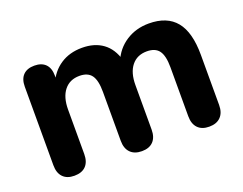

<svg xmlns="http://www.w3.org/2000/svg" viewBox="-86 -661 1051 830"><g transform="rotate(-20 439.5 -245.5)"><path d="M60.3 -65.2V-426.8Q60.3 -461.9 78.4 -480.2Q96.4 -498.4 129.7 -498.4Q162.8 -498.4 180.9 -480.2Q198.9 -461.9 198.9 -426.8V-359.8L187.9 -395.9Q208.3 -444.9 250.2 -472.7Q292.1 -500.4 349.5 -500.4Q407.1 -500.4 445.2 -472.5Q483.3 -444.7 498.9 -389.1H484.9Q505.9 -440.9 551.8 -470.7Q597.7 -500.4 656.7 -500.4Q740.5 -500.4 781.6 -450.1Q822.7 -399.8 822.7 -295.7V-65.2Q822.7 -29.9 804 -10.8Q785.4 8.4 751.3 8.4Q717.2 8.4 699 -10.8Q680.7 -29.9 680.7 -65.2V-290.7Q680.7 -343.4 663.6 -366.8Q646.6 -390.1 607.7 -390.1Q562.8 -390.1 537.4 -358.4Q512.1 -326.7 512.1 -269.6V-65.2Q512.1 -29.9 493.9 -10.8Q475.6 8.4 441.5 8.4Q407.4 8.4 388.8 -10.8Q370.1 -29.9 370.1 -65.2V-290.7Q370.1 -343.4 353.1 -366.8Q336 -390.1 297.9 -390.1Q253 -390.1 227.7 -358.4Q202.3 -326.7 202.3 -269.6V-65.2Q202.3 -29.9 184.1 -10.8Q165.8 8.4 130.9 8.4Q96.8 8.4 78.6 -10.8Q60.3 -29.9 60.3 -65.2Z"/></g></svg>

Font: SN Pro Thin
Style: Regular
Weight: 200
Designer: Tobias Whetton
Foundry: Supernotes
Version: Version 1.003;Glyphs 3.3 (3324)